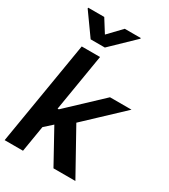

<svg xmlns="http://www.w3.org/2000/svg" viewBox="-226 -1059 1030 1167"><g transform="rotate(30 288.5 -475.5)"><path d="M147 -170.9 171.9 -326.7H192.9L425.8 -545.9H576.7L291 -276.9H264.6ZM1.5 0 122.6 -727.5H251L130.4 0ZM344.2 0 207.5 -248 309.6 -338.9 498 0ZM151.4 -951.2 208.5 -860.4 295.4 -951.2H408.2L407.2 -945.8L247.6 -792H147.9L38.1 -945.8L39.1 -951.2Z"/></g></svg>

Font: Inter Tight SemiBold
Style: Italic
Weight: 600
Italic angle: -9.39999°
Designer: Rasmus Andersson
Foundry: rsms
Version: Version 3.004